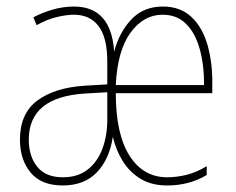

<svg xmlns="http://www.w3.org/2000/svg" viewBox="-20 -650 721 587"><path d="M478 -630Q532 -630 566 -597.5Q600 -565 615 -510.5Q630 -456 629 -392V-365H334Q334 -240 376 -174Q418 -108 491 -108Q520 -108 550.5 -115.5Q581 -123 612 -142V-115Q559 -83 491 -83Q443 -83 409.5 -103.5Q376 -124 355 -158Q334 -192 325 -232Q315 -164 276.5 -123.5Q238 -83 172 -83Q106 -83 73.5 -122.5Q41 -162 41 -223Q41 -303 94 -342.5Q147 -382 239 -388L308 -392V-462Q308 -535 281.5 -570Q255 -605 206 -605Q184 -605 154 -598Q124 -591 92 -573L82 -597Q108 -611 140.5 -620.5Q173 -630 206 -630Q320 -630 329 -492Q344 -550 381 -590Q418 -630 478 -630ZM477 -605Q419 -605 379 -550Q339 -495 334 -390H604Q604 -452 590.5 -500.5Q577 -549 549 -577Q521 -605 477 -605ZM239 -364Q68 -353 68 -223Q68 -172 94 -140Q120 -108 172 -108Q218 -108 248 -131.5Q278 -155 293 -195Q308 -235 308 -284V-368Z"/></svg>

Font: Noto Sans Kannada UI Condensed Thin
Style: Regular
Weight: 100
Width: 3
Designer: Jelle Bosma - Monotype Design Team
Foundry: Monotype Imaging Inc.
Version: Version 2.005; ttfautohint (v1.8.4.7-5d5b)